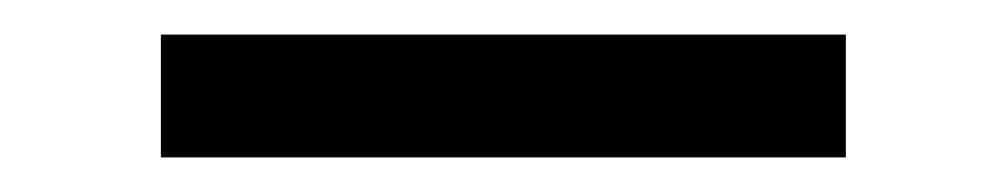

<svg xmlns="http://www.w3.org/2000/svg" viewBox="-20 -346 582 111"><path d="M73 -255V-326H469V-255Z"/></svg>

Font: DM Sans 24pt
Style: Regular
Weight: 400
Designer: Colophon Foundry, Jonny Pinhorn
Foundry: Colophon Foundry
Version: Version 4.004;gftools[0.9.30]